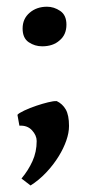

<svg xmlns="http://www.w3.org/2000/svg" viewBox="-20 -407 286 580"><path d="M188.5 -26.4Q188.5 -5.9 180.2 17.8Q171.9 41.5 157.7 64.5Q141.6 90.8 119.4 114.3Q97.2 137.7 72.3 153.3L44.9 132.3Q65.4 107.9 78.1 79.8Q90.8 51.8 90.8 19Q90.8 2 76.7 -13.4Q62.5 -28.8 38.6 -27.3L32.7 -60.1Q36.1 -64.9 53.2 -73Q70.3 -81.1 90.8 -87.9Q108.4 -93.8 125 -97.9Q141.6 -102.1 151.4 -101.6Q168.9 -93.3 178.7 -76.2Q188.5 -59.1 188.5 -26.4ZM180.7 -332.5Q180.7 -301.8 159.7 -284.7Q140.1 -267.1 107.4 -267.1Q85 -267.1 66.7 -279.5Q48.3 -292 48.3 -320.8Q48.3 -350.6 69.8 -368.7Q90.8 -386.7 122.1 -386.7Q143.1 -386.7 161.9 -374Q180.7 -361.3 180.7 -332.5Z"/></svg>

Font: Namdhinggo ExtraBold
Style: Regular
Weight: 800
Designer: Victor Gaultney
Foundry: SIL International
Version: Version 3.001